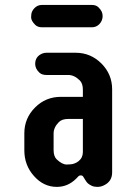

<svg xmlns="http://www.w3.org/2000/svg" viewBox="-20 -729 540 759"><path d="M119.1 -476.1Q119.1 -505.4 146.5 -517.1Q154.3 -520.5 163.6 -520.5H278.8Q338.4 -520.5 380.9 -478Q423.3 -435.5 423.3 -376V-47.4Q423.3 -10.3 388.2 4.9Q377.4 9.8 364.7 9.8Q352.1 9.8 343 5.6Q334 1.5 327.6 -3.9Q322.3 -8.8 316.9 -17.8Q311.5 -26.9 308.6 -31.2Q305.7 -35.6 299.3 -35.6Q293 -35.6 289.1 -31.2L281.2 -22.9Q248.5 9.8 204.6 9.8Q152.3 9.8 114.3 -33.2Q76.2 -75.7 76.2 -134.8V-202.1Q76.2 -261.7 118.7 -304.2Q160.6 -346.2 220.7 -346.2H307.6V-374.5Q307.6 -398.9 295.4 -411.1Q273.9 -432.6 250 -432.6H163.6Q145.5 -432.6 135.7 -441.9Q119.1 -457.5 119.1 -476.1ZM191.9 -135.7Q191.9 -110.8 204.1 -99.1Q225.6 -78.6 243.7 -78.6Q261.7 -78.6 272.2 -82Q282.7 -85.4 290.5 -91.8Q307.6 -105.5 307.6 -127.9V-258.8H250Q225.1 -258.8 212.9 -246.6Q191.9 -225.6 191.9 -201.2ZM373 -633.8Q360.8 -621.1 342.8 -621.1H146Q128.9 -621.1 119.1 -630.9Q103 -647 103 -660.6Q103 -674.3 106.4 -682.4Q109.9 -690.4 115.7 -696.3Q127.9 -709.5 146 -709.5H342.8Q359.9 -709.5 369.4 -700Q378.9 -690.4 382.3 -682.4Q385.7 -674.3 385.7 -665.3Q385.7 -656.2 382.3 -648.2Q378.9 -640.1 373 -633.8Z"/></svg>

Font: Supermercado
Style: Regular
Weight: 400
Designer: James Grieshaber
Foundry: James Grieshaber
Version: Version 1.002